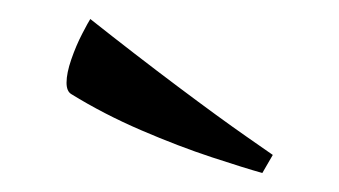

<svg xmlns="http://www.w3.org/2000/svg" viewBox="-20 -700 357 202"><path d="M256 -518Q238 -523 203 -534.5Q168 -546 128.5 -563Q89 -580 55 -601Q50 -604 50 -613Q50 -623 55 -637.5Q60 -652 66.5 -664.5Q73 -677 75 -680Q123 -642 167 -609Q211 -576 239 -556.5Q267 -537 267 -537Z"/></svg>

Font: Mate
Style: Regular
Weight: 400
Designer: Eduardo Rodriguez Tunni
Foundry: Eduardo Rodriguez Tunni
Version: Version 1.003; ttfautohint (v1.8.4.7-5d5b);gftools[0.9.24]